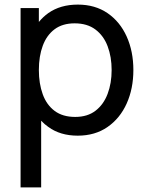

<svg xmlns="http://www.w3.org/2000/svg" viewBox="-20 -575 640 835"><path d="M318 15Q242 15 190 -23Q173 -35 159 -50V240H69.5V-540H149V-479.5Q167 -501.5 190 -518Q242.5 -555 318.5 -555Q393.5 -555 447.8 -517.8Q502 -480.5 531 -416Q560 -351.5 560 -270.5Q560 -189.5 531 -125Q502 -60.5 447.8 -22.8Q393.5 15 318 15ZM307 -66.5Q360.5 -66.5 395.5 -93.5Q430.5 -120.5 448 -166.8Q465.5 -213 465.5 -270.5Q465.5 -327.5 448.2 -373.5Q431 -419.5 395.2 -446.5Q359.5 -473.5 304.5 -473.5Q252 -473.5 217.5 -447.8Q183 -422 166 -376.2Q149 -330.5 149 -270.5Q149 -211.5 165.8 -165.2Q182.5 -119 217.5 -92.8Q252.5 -66.5 307 -66.5Z"/></svg>

Font: Cns Manrope Med
Style: Regular
Weight: 500
Designer: Mikhail Sharanda
Foundry: Mikhail Sharanda
Version: Version 4.504